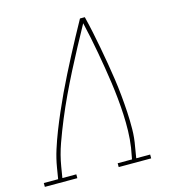

<svg xmlns="http://www.w3.org/2000/svg" viewBox="-127 -827 836 919"><g transform="rotate(-15 291.0 -367.5)"><path d="M-18 0V-19H53L62 -74Q69 -117 82.5 -159.5Q96 -202 112.5 -244Q129 -286 147 -327.5Q165 -369 184.5 -410.5Q204 -452 224.5 -492.5Q245 -533 266 -573.5Q287 -614 309 -654.5Q331 -695 353 -735H377Q387 -695 395.5 -654.5Q404 -614 411.5 -573.5Q419 -533 426 -492.5Q433 -452 439 -410.5Q445 -369 449 -327.5Q453 -286 455.5 -244Q458 -202 457.5 -159Q457 -116 449 -74L440 -19H509V0H348V-19H419L429 -74Q435 -115 436 -156Q437 -197 435 -237.5Q433 -278 429 -318Q425 -358 419.5 -397.5Q414 -437 407.5 -476Q401 -515 394 -554Q387 -593 379 -632Q371 -671 362 -709Q334 -658 306 -606Q278 -554 251.5 -502Q225 -450 200 -397Q175 -344 153 -291Q131 -238 111.5 -183.5Q92 -129 83 -74L74 -19H143V0Z"/></g></svg>

Font: Iosevka Curly Slab ThExObl
Style: Regular
Weight: 100
Width: 7
Italic angle: -9°
Monospace: yes
Designer: Belleve Invis
Foundry: Belleve Invis
Version: Version 11.1.0; ttfautohint (v1.8.3)